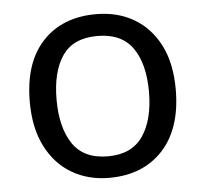

<svg xmlns="http://www.w3.org/2000/svg" viewBox="-45 -593 694 650"><g transform="rotate(-5 302.5 -268.0)"><path d="M551 -269Q551 -136 483.5 -63Q416 10 301 10Q230 10 174.5 -22.5Q119 -55 87 -117.5Q55 -180 55 -269Q55 -402 122 -474Q189 -546 304 -546Q377 -546 432.5 -513.5Q488 -481 519.5 -419.5Q551 -358 551 -269ZM146 -269Q146 -174 183.5 -118.5Q221 -63 303 -63Q384 -63 422 -118.5Q460 -174 460 -269Q460 -364 422 -418Q384 -472 302 -472Q220 -472 183 -418Q146 -364 146 -269Z"/></g></svg>

Font: Noto Sans Tagalog
Style: Regular
Weight: 400
Designer: Monotype Design Team
Foundry: Monotype Imaging Inc.
Version: Version 2.001; ttfautohint (v1.8.4.7-5d5b)